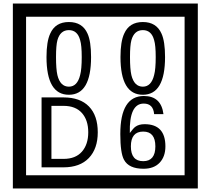

<svg xmlns="http://www.w3.org/2000/svg" viewBox="-20 -980 1195 1090"><path d="M1103 90H53V-960H1103ZM1028 15V-885H128V15ZM497 -656Q497 -442 371 -442Q244 -442 244 -656Q244 -744 265 -789Q294 -855 371 -855Q448 -855 477 -789Q497 -745 497 -656ZM444 -656Q444 -723 435 -752Q420 -809 371 -809Q322 -809 306 -752Q298 -723 298 -656Q298 -587 306 -553Q322 -488 371 -488Q419 -488 435 -554Q444 -587 444 -656ZM917 -656Q917 -442 791 -442Q664 -442 664 -656Q664 -744 685 -789Q714 -855 791 -855Q868 -855 897 -789Q917 -745 917 -656ZM864 -656Q864 -723 855 -752Q840 -809 791 -809Q742 -809 726 -752Q718 -723 718 -656Q718 -587 726 -553Q742 -488 791 -488Q839 -488 855 -554Q864 -587 864 -656ZM535 -229Q535 -136 484.5 -83Q434 -30 340 -30H216V-427H340Q435 -427 485 -375.5Q535 -324 535 -229ZM481 -229Q481 -298 445 -338.5Q409 -379 341 -379H272V-78H341Q409 -78 445 -119Q481 -160 481 -229ZM919 -149Q919 -91 886.5 -56.5Q854 -22 795 -22Q711 -22 684 -73Q663 -111 663 -219Q663 -435 797 -435Q895 -435 908 -332H855Q850 -392 796 -392Q713 -392 717 -225Q738 -253 748 -260Q768 -275 801 -275Q919 -275 919 -149ZM862 -149Q862 -233 793 -233Q723 -233 723 -149Q723 -65 793 -65Q862 -65 862 -149Z"/></svg>

Font: Unicode BMP Fallback SIL
Style: Regular
Weight: 400
Foundry: NRSI, SIL International
Version: Version 5.1 Based on Unicode 5.1